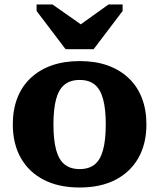

<svg xmlns="http://www.w3.org/2000/svg" viewBox="-20 -823 709 855"><path d="M272 -604H397L526 -774V-803H463L297 -684L382 -685L214 -803H143V-774ZM632 -269Q632 -183 596.5 -120Q561 -57 494.5 -22.5Q428 12 335 12Q241 12 174.5 -22.5Q108 -57 72.5 -120Q37 -183 37 -269Q37 -334 57 -386Q77 -438 116 -475Q155 -512 210 -531.5Q265 -551 335 -551Q405 -551 459.5 -531.5Q514 -512 553 -475Q592 -438 612 -386Q632 -334 632 -269ZM218 -269Q218 -200 230 -155.5Q242 -111 268 -90.5Q294 -70 335 -70Q376 -70 401.5 -90.5Q427 -111 439 -155.5Q451 -200 451 -269Q451 -338 439 -382Q427 -426 401.5 -446.5Q376 -467 335 -467Q294 -467 268 -446.5Q242 -426 230 -382Q218 -338 218 -269Z"/></svg>

Font: Roboto Serif 20pt
Style: Bold
Weight: 700
Version: Version 1.008